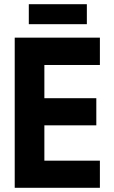

<svg xmlns="http://www.w3.org/2000/svg" viewBox="-20 -893 540 913"><path d="M50 0V-714H455V-584H191V-426H438V-297H191V-129H455V0ZM117 -778V-873H393V-778Z"/></svg>

Font: Noto Sans Mono Condensed Extra
Style: Regular
Weight: 800
Width: 3
Designer: Monotype Design Team
Foundry: Monotype Imaging Inc.
Version: Version 1.900